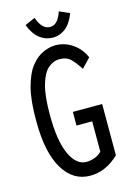

<svg xmlns="http://www.w3.org/2000/svg" viewBox="-121 -842 616 911"><g transform="rotate(-15 187.5 -386.0)"><path d="M207 10Q122 10 73.5 -71.5Q25 -153 25 -305Q24 -406 41 -470.5Q58 -535 86 -569.5Q114 -604 146 -617.5Q178 -631 206 -631Q253 -630 290.5 -603.5Q328 -577 346 -534L303 -489Q282 -522 262 -542Q242 -562 207 -562Q176 -562 150.5 -539.5Q125 -517 110 -464Q95 -411 95 -319Q95 -191 125.5 -124.5Q156 -58 206 -58Q225 -58 245 -65Q265 -72 281 -88V-237H204V-304H348V-52Q314 -20 279 -5Q244 10 207 10ZM263 -782 313 -760Q296 -714 268 -691.5Q240 -669 205 -669Q169 -669 140 -691.5Q111 -714 94 -760L144 -782Q165 -721 205 -721Q243 -721 263 -782Z"/></g></svg>

Font: Inconsolata Condensed Medium
Style: Regular
Weight: 500
Width: 3
Monospace: yes
Designer: Raph Levien, Cyreal, Brenton Simpson
Foundry: Raph Levien, Cyreal, Google
Version: Version 3.100; ttfautohint (v1.8.4.7-5d5b)